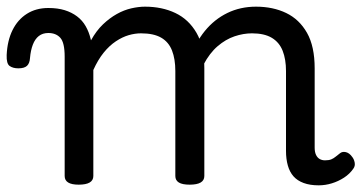

<svg xmlns="http://www.w3.org/2000/svg" viewBox="-75 -539 1085 576"><path d="M161 15Q140 15 129.5 8.5Q119 2 119 -11V-369Q119 -411 106 -425.5Q93 -440 70 -440Q53 -440 41.5 -431Q30 -422 23.5 -405Q17 -388 15 -365Q14 -349 6 -341.5Q-2 -334 -20 -334Q-36 -334 -46 -341Q-56 -348 -55 -374Q-53 -417 -37.5 -448.5Q-22 -480 5.5 -497.5Q33 -515 70 -515Q98 -515 119 -508.5Q140 -502 156 -490Q172 -478 182 -460.5Q192 -443 197 -422L198 -418Q214 -447 234 -466Q254 -485 275.5 -497Q297 -509 319 -514Q341 -519 360 -519Q411 -519 451 -500Q491 -481 514.5 -440.5Q538 -400 538 -334V-11Q538 2 527 8.5Q516 15 494 15Q472 15 461.5 8.5Q451 2 451 -11V-326Q451 -362 441 -387.5Q431 -413 408.5 -426Q386 -439 348 -439Q330 -439 311 -433.5Q292 -428 272.5 -415Q253 -402 236 -381Q219 -360 205 -329V-11Q205 2 194 8.5Q183 15 161 15ZM881 17Q855 17 836 10Q817 3 805.5 -10Q794 -23 788.5 -42.5Q783 -62 783 -86V-326Q783 -361 773 -386.5Q763 -412 740.5 -425.5Q718 -439 681 -439Q655 -439 628.5 -430Q602 -421 578 -400.5Q554 -380 535.5 -345Q517 -310 506 -259H480Q480 -316 495.5 -363.5Q511 -411 539.5 -446Q568 -481 607 -500Q646 -519 693 -519Q744 -519 783.5 -500Q823 -481 846 -440.5Q869 -400 869 -334V-96Q869 -83 873 -74.5Q877 -66 884 -62Q891 -58 900 -58Q912 -58 919 -61Q926 -64 932 -69Q938 -74 946 -80Q953 -85 963 -82.5Q973 -80 981 -69Q987 -62 989 -51.5Q991 -41 985 -33Q974 -17 957 -6Q940 5 920.5 11Q901 17 881 17Z"/></svg>

Font: Playwrite PL
Style: Regular
Weight: 400
Designer: Veronika Burian, José Scaglione
Foundry: TypeTogether
Version: Version 1.002